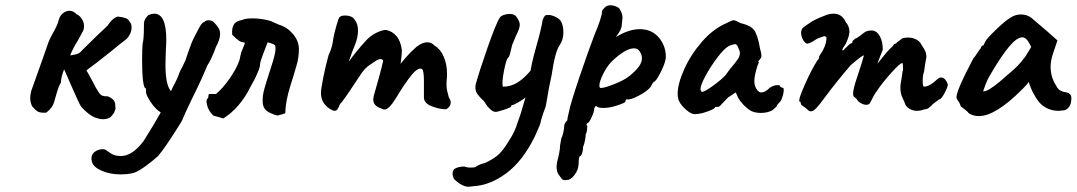

<svg xmlns="http://www.w3.org/2000/svg" viewBox="-20 -452 4099 731"><path d="M481 -348Q481 -335 475 -322.5Q469 -310 461 -303Q436 -284 406 -259Q341 -207 309 -184Q315 -175 334 -139L345 -118Q349 -112 355 -102Q361 -92 368 -88.5Q375 -85 391 -85Q409 -77 414 -68.5Q419 -60 419 -51.5Q419 -43 420 -38L414 -22Q414 -22 404.5 -10Q395 2 370 2Q361 2 346 -3Q319 -12 289 -46Q282 -55 250 -129Q234 -167 224 -188Q212 -157 212 -138Q203 -123 196 -98Q189 -73 187 -67Q181 -42 156 -23Q135 -22 125.5 -26.5Q116 -31 102 -48Q95 -63 95 -79Q95 -90 99 -106Q101 -113 134 -204Q161 -280 162 -284Q165 -294 171.5 -307Q178 -320 181 -325Q199 -356 204 -377Q208 -392 219.5 -401.5Q231 -411 244 -411Q261 -411 273 -396V-397Q276 -396 280.5 -392.5Q285 -389 287 -386Q300 -371 300 -352Q300 -339 293 -328L276 -297Q259 -271 247 -241Q266 -244 275 -247Q284 -250 293 -261Q304 -272 320.5 -288Q337 -304 353 -320Q373 -338 390 -355Q391 -357 397.5 -365.5Q404 -374 411.5 -380Q419 -386 428 -389Q448 -387 458.5 -383Q469 -379 473 -370Q481 -362 481 -348Z M818 -323Q818 -302 802 -273Q794 -250 784.5 -230Q775 -210 770 -204L747 -151Q732 -118 710 -74Q683 -18 672 9L659 30Q609 110 582 142Q560 162 530 183.5Q500 205 482 208Q463 212 440 212Q399 212 367 198Q335 184 330 164L328 152Q328 135 341.5 125.5Q355 116 371 116Q381 116 386 121Q388 122 402 132Q416 142 440 142Q485 142 528 83Q570 16 592 -24Q572 -36 553 -64.5Q534 -93 536 -104V-115Q528 -115 524.5 -145Q521 -175 521 -219Q521 -267 523 -286Q527 -302 527.5 -325.5Q528 -349 528 -356Q527 -370 533.5 -380.5Q540 -391 546 -395Q559 -400 567 -400Q613 -400 613 -302Q613 -283 612 -273Q610 -225 610 -205Q610 -128 631 -105Q640 -126 646 -135Q660 -164 662 -172Q664 -179 673 -195L686 -222Q688 -228 699 -260.5Q710 -293 721 -313Q725 -321 733 -336.5Q741 -352 746 -359Q751 -366 757 -368Q765 -375 774 -375Q783 -375 793 -369Q806 -355 812 -345.5Q818 -336 818 -323Z M792 -12Q772 -32 768 -54Q766 -62 766 -64Q766 -73 773 -81Q773 -86 775 -94H802Q828 -115 855 -154Q882 -193 892 -224Q894 -231 896 -242.5Q898 -254 902 -261L913 -289Q897 -292 889 -297.5Q881 -303 864 -320Q862 -344 870 -358Q878 -372 902 -376Q914 -382 941 -382Q976 -382 1007 -373Q1014 -371 1024 -366Q1034 -361 1042 -358Q1073 -349 1095.5 -322.5Q1118 -296 1118 -265Q1118 -232 1109 -203L1097 -162Q1088 -135 1086 -127Q1067 -67 1066 -21Q1061 -19 1053.5 -16.5Q1046 -14 1036 -12Q1014 -18 999 -27.5Q984 -37 981 -55Q980 -60 980 -70Q980 -90 986 -112Q992 -134 1004 -171L1018 -215Q1029 -251 1029 -266Q1029 -276 1027 -280Q1020 -285 1011 -287.5Q1002 -290 999 -291Q994 -279 982.5 -248Q971 -217 971 -214Q970 -198 964.5 -184Q959 -170 953.5 -158.5Q948 -147 946 -144L934 -122Q894 -41 830 -1Q822 -4 810.5 -7Q799 -10 792 -12Z M1696 -62Q1696 -52 1689 -44Q1682 -36 1677 -36Q1653 -36 1623.5 -47.5Q1594 -59 1594 -81V-143Q1594 -183 1587 -189Q1572 -197 1547 -166.5Q1522 -136 1486 -76Q1472 -54 1462 -44.5Q1452 -35 1444 -35Q1437 -35 1432 -39Q1401 -48 1401 -74Q1401 -77 1403 -87Q1412 -118 1422.5 -156Q1433 -194 1439 -221Q1436 -227 1429 -227Q1419 -227 1406 -217Q1402 -214 1391.5 -207.5Q1381 -201 1370.5 -190.5Q1360 -180 1349 -162Q1345 -155 1335 -141Q1285 -65 1274 -55Q1269 -41 1264.5 -35.5Q1260 -30 1254 -30Q1250 -30 1244 -33Q1225 -42 1213.5 -58.5Q1202 -75 1202 -98Q1202 -113 1211 -158Q1220 -203 1231 -242Q1239 -258 1243.5 -275.5Q1248 -293 1248 -300Q1251 -319 1260 -351.5Q1269 -384 1273 -387Q1279 -393 1295 -393Q1306 -393 1316 -389Q1326 -385 1330 -377Q1343 -362 1343 -336Q1343 -312 1333 -285Q1323 -262 1308 -218Q1308 -218 1310 -220Q1334 -254 1372 -296Q1390 -316 1412.5 -327Q1435 -338 1449 -338Q1473 -334 1489.5 -314.5Q1506 -295 1510 -261Q1510 -249 1508 -231.5Q1506 -214 1505 -209Q1509 -214 1525.5 -233.5Q1542 -253 1566 -274Q1588 -291 1607 -291Q1623 -291 1635 -278Q1657 -265 1669.5 -236Q1682 -207 1682 -170Q1682 -157 1681 -150Q1680 -143 1680 -130Q1680 -116 1683 -103.5Q1686 -91 1689 -81Q1696 -71 1696 -62Z M2125 -330Q2125 -301 2112 -282Q2102 -268 2094.5 -240Q2087 -212 2080 -165Q2071 -127 2058 -48Q2042 -6 2038 15Q2037 21 2028.5 40Q2020 59 2015 70Q1970 161 1908.5 207Q1847 253 1783 257Q1767 259 1764 259Q1755 259 1747.5 256Q1740 253 1731 248Q1711 234 1708 228Q1703 218 1703 208Q1703 193 1717 187.5Q1731 182 1749 182Q1756 186 1773 186Q1790 186 1793 182Q1795 180 1805 175.5Q1815 171 1828 168Q1861 152 1878.5 136Q1896 120 1917 85Q1942 47 1950 16Q1963 -17 1981 -82L1980 -81Q1975 -75 1955 -63.5Q1935 -52 1931 -52Q1930 -52 1928 -51Q1926 -50 1926 -47Q1926 -43 1900 -34.5Q1874 -26 1867 -26Q1857 -26 1845.5 -37Q1834 -48 1829 -57Q1825 -66 1814 -75Q1802 -87 1796 -96.5Q1790 -106 1790 -119Q1790 -126 1791 -130Q1803 -175 1835.5 -268.5Q1868 -362 1883 -385Q1887 -391 1898 -395Q1909 -399 1920 -399Q1940 -399 1947 -387Q1959 -370 1959 -358Q1959 -344 1945 -317Q1941 -306 1935 -293Q1929 -280 1929 -277Q1928 -273 1923 -252.5Q1918 -232 1914 -232Q1908 -226 1900.5 -190.5Q1893 -155 1893 -134Q1893 -122 1896 -122Q1923 -122 1948 -136.5Q1973 -151 2000 -183Q2004 -208 2011.5 -237Q2019 -266 2022 -276Q2040 -338 2046 -376Q2052 -390 2055 -392.5Q2058 -395 2068 -395Q2080 -395 2094.5 -388Q2109 -381 2116 -371Q2125 -353 2125 -330Z M2131 234Q2121 234 2116 225Q2115 224 2107 213Q2099 202 2099 181Q2099 177 2101 165Q2112 123 2112 107Q2112 102 2114 92.5Q2116 83 2117 75Q2121 68 2124.5 53.5Q2128 39 2128 28Q2128 23 2131.5 16.5Q2135 10 2140 6Q2140 0 2143 -12.5Q2146 -25 2147 -30Q2152 -57 2186 -158Q2220 -259 2244 -321Q2256 -349 2264 -373Q2272 -397 2272 -407Q2272 -411 2274.5 -414.5Q2277 -418 2283 -424Q2291 -432 2304 -432Q2321 -432 2337 -421Q2344 -410 2347 -402Q2350 -394 2350 -384Q2350 -381 2348 -365Q2348 -344 2336 -327Q2324 -310 2325 -311Q2374 -341 2416 -341Q2461 -341 2488 -309.5Q2515 -278 2515 -235Q2515 -218 2499 -184.5Q2483 -151 2473 -142Q2467 -142 2457 -121Q2445 -105 2411.5 -87.5Q2378 -70 2366 -74Q2365 -74 2363 -71.5Q2361 -69 2361 -65Q2361 -61 2331 -51Q2301 -41 2279 -41Q2267 -41 2261 -42.5Q2255 -44 2249 -49Q2242 -42 2242 -36Q2242 -26 2232 -4.5Q2222 17 2216 17Q2215 18 2213.5 21Q2212 24 2216 28Q2216 31 2215 42Q2214 53 2210 59Q2210 68 2207 83.5Q2204 99 2200 107Q2200 119 2196.5 130.5Q2193 142 2189 142Q2183 144 2183 171Q2182 195 2167.5 214Q2153 233 2140 233ZM2377 -163Q2400 -182 2412 -198Q2424 -214 2424 -230Q2424 -244 2415 -257Q2408 -268 2394 -268Q2361 -268 2308 -217Q2290 -198 2276 -169.5Q2262 -141 2262 -126Q2262 -117 2268 -117Q2282 -117 2320.5 -132.5Q2359 -148 2377 -163Z M2562 -77Q2560 -87 2560 -94Q2560 -133 2585 -188.5Q2610 -244 2652.5 -293Q2695 -342 2746 -364Q2767 -375 2773 -375Q2779 -375 2800 -364Q2820 -359 2832 -353Q2844 -347 2854 -334Q2867 -308 2873 -270Q2879 -249 2879 -240Q2879 -232 2873 -226Q2872 -225 2869.5 -222Q2867 -219 2867 -217.5Q2867 -216 2869 -216Q2869 -215 2868 -211.5Q2867 -208 2864 -202Q2852 -164 2852 -143Q2852 -136 2854 -126Q2864 -100 2879 -100Q2893 -100 2911 -118Q2926 -128 2941 -128Q2950 -128 2950 -123Q2951 -122 2954 -120Q2957 -118 2960 -118Q2964 -118 2964 -109Q2964 -101 2960.5 -88Q2957 -75 2952 -67Q2945 -60 2941 -55Q2937 -50 2937 -47L2922 -33Q2903 -22 2877 -22Q2850 -22 2834 -33Q2818 -44 2804 -60.5Q2790 -77 2786 -90L2781 -100L2752 -81L2727 -55Q2719 -45 2713 -45H2703Q2703 -38 2675 -28Q2647 -18 2631 -18Q2614 -14 2590 -36Q2566 -58 2562 -77ZM2744 -168Q2748 -173 2754.5 -182.5Q2761 -192 2766 -197Q2782 -216 2789.5 -227.5Q2797 -239 2797 -250Q2797 -258 2790 -272Q2786 -284 2778 -284Q2774 -284 2755 -277Q2736 -266 2710.5 -232Q2685 -198 2666 -163Q2647 -128 2647 -112Q2647 -109 2649 -106Q2651 -103 2652 -102Q2663 -102 2697.5 -127.5Q2732 -153 2744 -168Z M3471 -30Q3456 -30 3442 -38Q3428 -46 3424 -62Q3423 -65 3415.5 -81Q3408 -97 3408 -118Q3408 -127 3409 -132L3414 -163Q3416 -182 3418 -186V-195Q3418 -212 3415 -212Q3407 -212 3373.5 -175Q3340 -138 3316 -102Q3309 -93 3300.5 -75.5Q3292 -58 3290 -57Q3286 -53 3278 -53Q3269 -53 3258 -59Q3247 -65 3242 -74Q3240 -78 3234 -81.5Q3228 -85 3228 -95Q3228 -112 3241 -151Q3252 -184 3259.5 -208Q3267 -232 3269 -240Q3269 -247 3219 -204Q3164 -140 3121 -82Q3100 -53 3088 -40.5Q3076 -28 3067 -28Q3060 -28 3052 -37Q3048 -41 3038.5 -47Q3029 -53 3029 -57Q3029 -65 3024 -65Q3018 -71 3044.5 -130.5Q3071 -190 3092 -222Q3096 -225 3098 -230.5Q3100 -236 3098 -236Q3100 -239 3104 -246Q3108 -253 3112 -258Q3129 -291 3126 -311Q3122 -315 3117.5 -314Q3113 -313 3112 -312Q3110 -311 3101.5 -308.5Q3093 -306 3087 -302Q3063 -286 3054 -286Q3043 -286 3033 -310Q3030 -319 3030 -327Q3030 -340 3038 -347Q3046 -354 3059 -362Q3072 -370 3074 -372Q3085 -378 3102.5 -385.5Q3120 -393 3129 -396Q3141 -400 3153 -400Q3186 -400 3200 -368Q3214 -351 3214 -332Q3214 -315 3200 -285L3190 -270Q3187 -264 3187 -262Q3187 -260 3188 -260Q3192 -260 3197 -267Q3202 -272 3210 -279.5Q3218 -287 3221 -287Q3222 -287 3224 -288.5Q3226 -290 3226 -296L3236 -305Q3239 -305 3247 -310.5Q3255 -316 3269 -327Q3280 -335 3289 -335Q3292 -336 3298 -336Q3317 -336 3329 -315.5Q3341 -295 3341 -263L3320 -209L3356 -253Q3365 -264 3380 -277Q3382 -283 3385.5 -284.5Q3389 -286 3390 -286Q3391 -286 3392.5 -287Q3394 -288 3394 -290Q3398 -293 3404.5 -297.5Q3411 -302 3413 -305Q3422 -309 3437 -309Q3453 -309 3467 -302.5Q3481 -296 3488 -282Q3491 -277 3496.5 -268.5Q3502 -260 3504.5 -252.5Q3507 -245 3507 -234L3503 -212Q3503 -213 3498 -178Q3493 -167 3493 -144Q3493 -130 3494.5 -126Q3496 -122 3502 -122Q3515 -125 3524.5 -131Q3534 -137 3547 -149Q3555 -157 3563 -157Q3572 -157 3578.5 -149.5Q3585 -142 3588 -132Q3591 -126 3577.5 -100Q3564 -74 3557 -74Q3555 -74 3546 -66.5Q3537 -59 3531 -55Q3514 -36 3503 -36Q3499 -36 3492.5 -33.5Q3486 -31 3481 -31Q3479 -30 3471 -30Z M3637 -49Q3637 -53 3632.5 -60.5Q3628 -68 3624 -74Q3616 -82 3635 -126Q3654 -170 3686 -230Q3692 -236 3701.5 -251Q3711 -266 3714 -268Q3714 -272 3717 -275.5Q3720 -279 3724 -279L3732 -295Q3736 -304 3771 -338Q3806 -372 3826 -384Q3845 -397 3867 -397Q3891 -397 3908 -383L3935 -360Q3965 -335 3969 -331L4006 -298L3989 -248Q3980 -221 3980 -197Q3980 -159 4001 -126Q4006 -115 4014.5 -109Q4023 -103 4037 -101Q4059 -97 4059 -79Q4059 -57 4051 -46Q4043 -35 4032 -32Q4016 -30 4010 -30Q3981 -30 3957 -45Q3933 -60 3915 -96Q3911 -102 3904.5 -118Q3898 -134 3897 -140Q3890 -130 3874 -114Q3771 -10 3707 -10Q3685 -10 3668 -21Q3665 -27 3651 -37Q3637 -47 3637 -49ZM3785 -140Q3790 -144 3796 -149.5Q3802 -155 3809 -161Q3837 -184 3852.5 -199.5Q3868 -215 3884 -237L3906 -273Q3896 -295 3888 -302.5Q3880 -310 3872 -310Q3852 -310 3822 -274.5Q3792 -239 3750 -167Q3739 -149 3732 -129.5Q3725 -110 3723 -104Q3739 -102 3785 -140Z"/></svg>

Font: Caveat
Style: Bold
Weight: 700
Designer: Pablo Impallari
Foundry: Pablo Impallari
Version: Version 1.500; ttfautohint (v1.6)